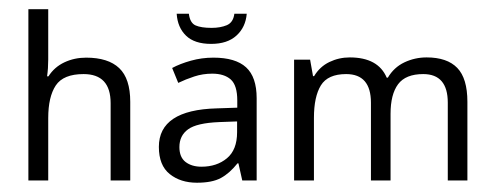

<svg xmlns="http://www.w3.org/2000/svg" viewBox="-20 -391 1072 416"><path d="M84.5 -262.2Q84.5 -242.7 82 -225.6H85Q97.7 -245.6 119.4 -255.9Q141.1 -266.1 166.5 -266.1Q214.4 -266.1 238.3 -243.4Q262.2 -220.7 262.2 -170.4V0H219.7V-167.5Q219.7 -230.5 161.1 -230.5Q117.2 -230.5 100.8 -205.8Q84.5 -181.2 84.5 -135.3V0H41.5V-371.1H84.5Z M442.4 -266.1Q490.2 -266.1 513.2 -245.1Q536.1 -224.1 536.1 -178.2V0H504.9L496.6 -37.1H494.6Q477.5 -15.6 458.7 -5.4Q439.9 4.9 406.7 4.9Q371.1 4.9 347.7 -13.9Q324.2 -32.7 324.2 -72.8Q324.2 -152.8 449.7 -156.2L494.1 -157.7V-173.3Q494.1 -206.1 480 -218.8Q465.8 -231.4 439.9 -231.4Q419.4 -231.4 400.9 -225.3Q382.3 -219.2 366.2 -211.4L353 -243.7Q370.1 -252.9 393.6 -259.5Q417 -266.1 442.4 -266.1ZM455.1 -126.5Q406.2 -124.5 387.5 -110.8Q368.7 -97.2 368.7 -72.3Q368.7 -50.3 382.1 -40Q395.5 -29.8 416.5 -29.8Q449.7 -29.8 471.7 -48.1Q493.7 -66.4 493.7 -104.5V-127.9ZM514.6 -361.3Q512.2 -332 492.4 -314Q472.7 -295.9 437.5 -295.9Q401.4 -295.9 383.1 -313.7Q364.7 -331.5 362.8 -361.3H389.2Q391.6 -341.3 403.8 -335.9Q416 -330.6 438.5 -330.6Q457.5 -330.6 471.4 -336.4Q485.4 -342.3 487.8 -361.3Z M904.3 -266.6Q948.7 -266.6 970.7 -243.9Q992.7 -221.2 992.7 -170.4V0H950.2V-168.5Q950.2 -230.5 897 -230.5Q858.9 -230.5 842.5 -208.5Q826.2 -186.5 826.2 -144.5V0H783.7V-168.5Q783.7 -230.5 730 -230.5Q690.4 -230.5 675.3 -206.1Q660.2 -181.6 660.2 -135.7V0H617.2V-261.7H651.9L658.2 -226.1H660.6Q672.9 -246.6 693.6 -256.6Q714.4 -266.6 737.8 -266.6Q799.3 -266.6 817.9 -222.7H820.3Q833.5 -245.1 856.2 -255.9Q878.9 -266.6 904.3 -266.6Z"/></svg>

Font: NotoSansOldHungarianUI
Style: Regular
Weight: 400
Designer: Monotype Design Team
Foundry: Monotype Imaging Inc.
Version: Version 1001.000; ttfautohint (v1.8.4.7-5d5b)